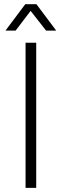

<svg xmlns="http://www.w3.org/2000/svg" viewBox="-20 -904 296 924"><path d="M154.3 -698.2V0H103V-698.2ZM101.6 -883.8H155.3L250.5 -756.8H201.7L127.4 -851.6L55.2 -756.8H6.3Z"/></svg>

Font: Sansation Light
Style: Light
Weight: 300
Designer: Bernd Montag
Version: Version 1.301